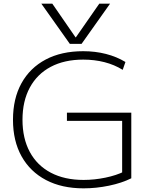

<svg xmlns="http://www.w3.org/2000/svg" viewBox="-20 -1020 824 1050"><path d="M206 -1000H266L393 -816H395L523 -1000H582L426 -780H362ZM437 10Q318 10 231.5 -35.5Q145 -81 98 -165Q51 -249 51 -365Q51 -481 97.5 -565Q144 -649 230 -694.5Q316 -740 435 -740Q501 -740 559.5 -725Q618 -710 666 -681L651 -638Q606 -666 551.5 -680Q497 -694 435 -694Q332 -694 257.5 -654.5Q183 -615 143 -541Q103 -467 103 -365Q103 -263 143 -189Q183 -115 258 -75.5Q333 -36 437 -36Q496 -36 556.5 -48.5Q617 -61 661 -83L648 -59V-359H346V-404H698V-45Q646 -19 576 -4.5Q506 10 437 10Z"/></svg>

Font: M PLUS 2 Light
Style: Regular
Weight: 300
Designer: Coji Morishita
Foundry: UNDERFOREST DESIGN
Version: Version 1.001